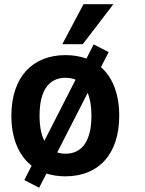

<svg xmlns="http://www.w3.org/2000/svg" viewBox="-20 -814 679 898"><path d="M488.3 -570.3 418 -606.4 384.3 -540C355 -550.8 322.3 -556.2 286.1 -556.2C133.8 -556.2 33.2 -455.6 33.2 -272.5C33.2 -165.5 68.4 -85.9 127.9 -39.1L93.8 28.3L163.1 64L197.3 -2.4C224.1 6.3 253.9 10.7 286.1 10.7C439.5 10.7 537.6 -90.8 537.6 -272.5C537.6 -375.5 506.3 -452.6 452.1 -500ZM165 -273.4C165 -396.5 212.9 -450.2 286.1 -450.2C303.7 -450.2 319.3 -447.3 333.5 -441.4L187.5 -155.3C172.9 -183.6 165 -222.7 165 -273.4ZM287.1 -95.2C272.9 -95.2 259.8 -97.2 247.6 -101.1L390.1 -379.4C401.4 -352.5 407.7 -317.4 407.7 -273.4C407.7 -149.4 359.9 -95.2 287.1 -95.2ZM367.2 -607.4 510.3 -794.4H370.6L271.5 -607.4Z"/></svg>

Font: Winston
Style: Bold
Weight: 700
Designer: Vernon Adams, Kim Jin-seong, David Berlow, Cristiano Sobral
Foundry: The Winston Project Authors
Version: Version 3.004